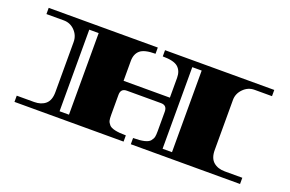

<svg xmlns="http://www.w3.org/2000/svg" viewBox="-85 -949 1881 1247"><g transform="rotate(20 855.5 -325.0)"><path d="M1402 -497V-151Q1402 -95 1432 -69Q1462 -43 1511 -43H1632V0H877V-43Q972 -43 994 -71Q1006 -86 1009 -99.5Q1012 -113 1012 -139V-274Q1012 -318 970 -318H734Q692 -318 692 -274V-136Q692 -110 695 -97Q698 -84 710 -70Q732 -43 827 -43V0H73V-43H193Q242 -43 271.5 -68.5Q301 -94 301 -151V-497Q301 -542 269.5 -574.5Q238 -607 193 -607H73V-650H827V-607Q750 -607 721 -581.5Q692 -556 692 -508V-371H1012V-508Q1012 -556 983 -581.5Q954 -607 877 -607V-650H1632V-607H1511Q1467 -607 1434.5 -574Q1402 -541 1402 -497ZM434 -43V-607H369V-43ZM1146 -43V-607H1081V-43Z"/></g></svg>

Font: Diplomata SC
Style: Regular
Weight: 400
Width: 7
Designer: Eduardo Rodriguez Tunni
Foundry: Eduardo Rodriguez Tunni
Version: Version 1.001